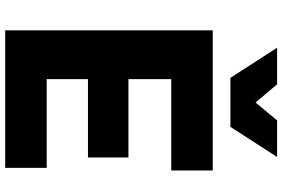

<svg xmlns="http://www.w3.org/2000/svg" viewBox="-194 -894 1088 740"><g transform="rotate(90 350.0 -524.0)"><path d="M97 0V-800H637V-640H285V-475H587V-319H285V-160H627V0ZM585 -1048 469 -868H280L164 -1048H305L375 -965L444 -1048Z"/></g></svg>

Font: Martian Mono ExtraBold
Style: Regular
Weight: 800
Monospace: yes
Designer: Roman Shamin
Foundry: Evil Martians
Version: Version 1.000; ttfautohint (v1.8.4.7-5d5b)